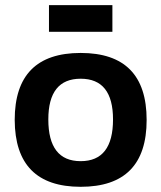

<svg xmlns="http://www.w3.org/2000/svg" viewBox="-20 -718 621 739"><path d="M290.5 -97.7Q415 -97.7 415 -258.3Q415 -415 290.5 -415Q166 -415 166 -258.3Q166 -97.7 290.5 -97.7ZM36.6 -256.3Q36.6 -514.2 290.5 -514.2Q544.4 -514.2 544.4 -256.3Q544.4 1 290.5 1Q37.6 1 36.6 -256.3ZM412.6 -698.2V-595.7H168.5V-698.2Z"/></svg>

Font: Voltera
Style: Bold
Weight: 700
Designer: Bernd Montag
Version: Version 1.301